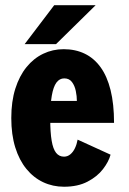

<svg xmlns="http://www.w3.org/2000/svg" viewBox="-20 -699 490 730"><path d="M147.9 -315.3H272.3Q272.3 -333 268.2 -353Q264.1 -373.1 253.7 -387Q243.3 -401 224.3 -401Q206.4 -401 194.6 -385.1Q182.8 -369.2 176.9 -335.2Q171 -301.2 171 -246.7Q171 -195.6 176.4 -164.1Q181.7 -132.6 193.2 -118Q204.8 -103.4 223.3 -103.4Q236.9 -103.4 247.4 -112.2Q258 -120.9 265 -135.7Q272 -150.4 275.1 -168.1L400.4 -110.9Q393.2 -84 371.5 -55.9Q349.9 -27.7 312.9 -8.4Q275.9 11 223.3 11Q180.8 11 144.2 -6.2Q107.6 -23.4 80.4 -56.7Q53.1 -90 38 -138.6Q22.9 -187.3 22.9 -250.1Q22.9 -313.1 38.2 -361.7Q53.6 -410.4 80.8 -443.8Q108 -477.3 144.2 -494.6Q180.4 -512 222 -512Q266.6 -512 301.9 -495Q337.2 -478.1 362.2 -443.7Q387.2 -409.4 400.4 -356.5Q413.6 -303.6 413.6 -231.9H147.9ZM73.6 -531.1 186.1 -679.2H343.6L192.9 -531.1Z"/></svg>

Font: League Mono Thin Condensed
Style: Regular
Weight: 100
Width: 1
Designer: Tyler Finck
Foundry: The League of Moveable Type / Tyler Finck
Version: Version 2.300;RELEASE